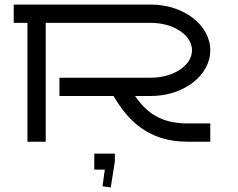

<svg xmlns="http://www.w3.org/2000/svg" viewBox="-20 -620 1040 840"><path d="M392.5 122H438.5L428.5 195L464.5 200L482.5 86V52H392.5ZM40 -520H100V0H180V-520H640C739.4 -520 820 -466.2 820 -400C820 -333.8 739.4 -280 640 -280H240V-200H476.7C538.4 -95.1 626.9 0 800.5 0H900V-80H800.5C683.3 -80 620.9 -127.5 571 -200H640C783.5 -200 900 -289.6 900 -400C900 -510.4 783.5 -600 640 -600H40Z"/></svg>

Font: KetosagCBd
Style: Regular
Weight: 500
Designer: gluk
Foundry: gluk
Version: Version 00.0024